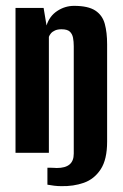

<svg xmlns="http://www.w3.org/2000/svg" viewBox="-20 -522 419 656"><path d="M189 114Q177 114 165 112.5Q153 111 142 109V51Q143 51 150 51Q157 51 165 51.5Q173 52 174 52Q203 52 217.5 40Q232 28 232 3V-364Q232 -380 229.5 -393Q227 -406 218.5 -414Q210 -422 190 -422Q177 -422 168 -418Q159 -414 154 -408Q149 -402 147 -396V0H33V-495H129L139 -435Q149 -467 175.5 -484.5Q202 -502 233 -502Q281 -502 305.5 -486Q330 -470 338 -440.5Q346 -411 346 -371V-38Q346 23 324 56.5Q302 90 266.5 102.5Q231 115 189 114Z"/></svg>

Font: Alumni Sans
Style: Bold
Weight: 700
Designer: Robert E. Leuschke
Foundry: Robert E. Leuschke
Version: Version 1.018